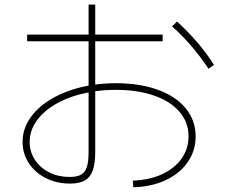

<svg xmlns="http://www.w3.org/2000/svg" viewBox="-20 -791 978 818"><path d="M783.2 -210Q783.2 -269.5 744.9 -314.5Q706.5 -359.4 636.5 -383.8Q566.4 -408.2 473.6 -408.2Q427.7 -408.2 385.7 -402.3V-143.6Q385.7 -94.2 375.2 -64.9Q364.7 -35.6 341.6 -22.2Q318.4 -8.8 278.3 -8.8Q221.7 -8.8 175.3 -32.2Q128.9 -55.7 102.5 -96.2Q76.2 -136.7 76.2 -186.5Q76.2 -243.7 111.8 -292.7Q147.5 -341.8 211.4 -376.5Q275.4 -411.1 357.4 -426.3V-615.2H95.7V-643.6H357.4V-771.5H385.7V-643.6H672.9V-615.2H385.7V-430.7Q428.2 -436.5 473.6 -436.5Q575.2 -436.5 652.1 -408.7Q729 -380.9 771.2 -329.6Q813.5 -278.3 813.5 -210Q813.5 -148.9 779.8 -100.3Q746.1 -51.8 685.8 -23.4Q625.5 4.9 547.9 6.8L545.9 -21.5Q615.7 -23.9 669.4 -48.3Q723.1 -72.8 753.2 -114.7Q783.2 -156.7 783.2 -210ZM712.9 -678.7 734.4 -699.2Q782.2 -655.3 820.6 -610.6Q858.9 -565.9 891.6 -514.6L868.2 -498Q800.3 -601.1 712.9 -678.7ZM276.4 -37.1Q307.6 -37.1 325 -46.6Q342.3 -56.2 349.9 -79.1Q357.4 -102.1 357.4 -143.6V-397.5Q283.2 -383.3 226.3 -352.5Q169.4 -321.8 137.9 -278.8Q106.4 -235.8 106.4 -186.5Q106.4 -144.5 128.7 -110.4Q150.9 -76.2 189.7 -56.6Q228.5 -37.1 276.4 -37.1Z"/></svg>

Font: Pretendard JP Thin
Style: Regular
Weight: 100
Designer: Base glyphs from Inter by Rasmus Andersson; Hangeul glyphs from Noto Sans CJK(Source Han Sans) by Jang Soo-young and Kan
Foundry: Kil Hyung-jin
Version: Version 1.309